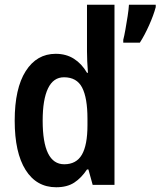

<svg xmlns="http://www.w3.org/2000/svg" viewBox="-20 -780 677 810"><path d="M217 10Q134 10 88 -63Q42 -136 42 -271Q42 -407 88.5 -480Q135 -553 215 -553Q259 -553 292 -532Q325 -511 347 -473H351Q349 -498 348 -521.5Q347 -545 347 -563V-760H463V0H371L353 -65H347Q323 -29 293 -9.5Q263 10 217 10ZM251 -87Q302 -87 325.5 -127.5Q349 -168 349 -252V-279Q349 -367 326.5 -410.5Q304 -454 250 -454Q205 -454 182.5 -407Q160 -360 160 -271Q160 -87 251 -87ZM637 -750Q628 -716 609 -673.5Q590 -631 570 -600H500V-612Q504 -627 509 -655Q514 -683 518.5 -712Q523 -741 524 -760H637Z"/></svg>

Font: Noto Sans Khmer UI Condensed SemiBold
Style: Regular
Weight: 600
Width: 3
Designer: Danh Hong and the Monotype Design Team
Foundry: Monotype Imaging Inc.
Version: Version 2.002; ttfautohint (v1.8.4.7-5d5b)